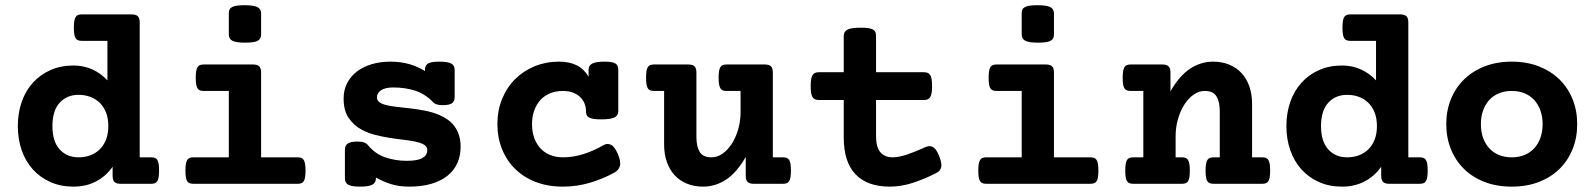

<svg xmlns="http://www.w3.org/2000/svg" viewBox="-20 -695 6036 726"><path d="M550.8 -100.1Q559.1 -100.1 564.9 -98.1Q570.8 -96.2 574.5 -90.8Q578.1 -85.4 579.8 -75.7Q581.5 -65.9 581.5 -50.3Q581.5 -34.7 579.8 -24.9Q578.1 -15.1 574.5 -9.5Q570.8 -3.9 564.9 -2Q559.1 0 550.8 0H436.5Q419.9 0 412.8 -7.1Q405.8 -14.2 405.8 -30.8V-64.5Q380.4 -28.3 342.8 -8.8Q305.2 10.7 257.8 10.7Q209.5 10.7 170.7 -6.6Q131.8 -23.9 104.2 -54.4Q76.7 -85 62 -127Q47.4 -168.9 47.4 -218.3Q47.4 -267.6 62 -309.6Q76.7 -351.6 104.2 -382.1Q131.8 -412.6 170.7 -429.9Q209.5 -447.3 257.8 -447.3Q296.4 -447.3 328.9 -432.6Q361.3 -418 386.2 -391.1V-540.5H290Q281.7 -540.5 275.9 -542.5Q270 -544.4 266.4 -549.8Q262.7 -555.2 261 -564.9Q259.3 -574.7 259.3 -590.3Q259.3 -606 261 -615.7Q262.7 -625.5 266.4 -631.1Q270 -636.7 275.9 -638.7Q281.7 -640.6 290 -640.6H477.5Q494.1 -640.6 501.2 -633.5Q508.3 -626.5 508.3 -609.9V-100.1ZM389.6 -218.3Q389.6 -248 380.6 -270.3Q371.6 -292.5 356.2 -307.1Q340.8 -321.8 320.6 -329.1Q300.3 -336.4 277.3 -336.4Q232.4 -336.4 205.3 -306.2Q178.2 -275.9 178.2 -218.3Q178.2 -160.6 205.3 -130.4Q232.4 -100.1 277.3 -100.1Q300.3 -100.1 320.6 -107.4Q340.8 -114.7 356.2 -129.4Q371.6 -144 380.6 -166.3Q389.6 -188.5 389.6 -218.3Z M845.2 -351.1H751Q742.7 -351.1 736.8 -353Q731 -355 727.3 -360.4Q723.6 -365.7 721.9 -375.5Q720.2 -385.3 720.2 -400.9Q720.2 -416.5 721.9 -426.3Q723.6 -436 727.3 -441.7Q731 -447.3 736.8 -449.2Q742.7 -451.2 751 -451.2H936.5Q953.1 -451.2 960.2 -444.1Q967.3 -437 967.3 -420.4V-100.1H1104.5Q1112.8 -100.1 1118.7 -98.1Q1124.5 -96.2 1128.2 -90.6Q1131.8 -85 1133.5 -75.2Q1135.3 -65.4 1135.3 -49.8Q1135.3 -34.2 1133.5 -24.4Q1131.8 -14.6 1128.2 -9.3Q1124.5 -3.9 1118.7 -2Q1112.8 0 1104.5 0H711.9Q703.6 0 697.8 -2Q691.9 -3.9 688.2 -9.3Q684.6 -14.6 682.9 -24.4Q681.2 -34.2 681.2 -49.8Q681.2 -65.4 682.9 -75.2Q684.6 -85 688.2 -90.6Q691.9 -96.2 697.8 -98.1Q703.6 -100.1 711.9 -100.1H845.2ZM967.3 -564.5Q967.3 -547.9 954.6 -540.8Q941.9 -533.7 907.2 -533.7Q872.6 -533.7 858.9 -540.8Q845.2 -547.9 845.2 -564.5V-644.5Q845.2 -652.8 847.9 -658.7Q850.6 -664.6 857.4 -668.2Q864.3 -671.9 875.7 -673.6Q887.2 -675.3 904.8 -675.3Q939.5 -675.3 953.4 -668.2Q967.3 -661.1 967.3 -644.5Z M1401.4 -20Q1401.4 -3.4 1387.2 3.7Q1373 10.7 1341.8 10.7Q1310.5 10.7 1297.4 3.7Q1284.2 -3.4 1284.2 -20V-128.9Q1284.2 -145.5 1295.7 -152.6Q1307.1 -159.7 1331.1 -159.7Q1347.2 -159.7 1356.7 -156.2Q1366.2 -152.8 1371.6 -146Q1397.9 -113.3 1436.5 -100.1Q1475.1 -86.9 1517.6 -86.9Q1558.6 -86.9 1577.1 -97.4Q1595.7 -107.9 1595.7 -127.4Q1595.7 -140.1 1584 -147.5Q1572.3 -154.8 1552.2 -159.2Q1532.2 -163.6 1506.3 -166.5Q1480.5 -169.4 1452.6 -173.8Q1424.8 -178.2 1397.5 -185.3Q1370.1 -192.4 1346.7 -205.1Q1317.4 -221.2 1298.3 -249Q1279.3 -276.9 1279.3 -322.3Q1279.3 -355 1292.7 -380.9Q1306.2 -406.7 1329.8 -424.8Q1353.5 -442.9 1386 -452.4Q1418.5 -461.9 1456.1 -461.9Q1495.6 -461.9 1527.6 -452.6Q1559.6 -443.4 1586.9 -426.3V-431.2Q1586.9 -447.8 1598.6 -454.8Q1610.4 -461.9 1641.6 -461.9Q1672.9 -461.9 1686 -454.8Q1699.2 -447.8 1699.2 -431.2V-328.1Q1699.2 -311.5 1688.7 -304.4Q1678.2 -297.4 1654.3 -297.4Q1628.4 -297.4 1618.7 -307.6Q1588.4 -339.4 1550.8 -351.8Q1513.2 -364.3 1466.8 -364.3Q1437 -364.3 1421.1 -353.8Q1405.3 -343.3 1405.3 -326.7Q1405.3 -315.4 1415 -308.3Q1424.8 -301.3 1441.4 -297.4Q1459.5 -293 1483.4 -290.5Q1507.3 -288.1 1533.9 -284.9Q1560.5 -281.7 1587.6 -276.4Q1614.7 -271 1638.7 -261.2Q1656.2 -253.9 1671.6 -243.4Q1687 -232.9 1698 -218.3Q1709 -203.6 1715.3 -184.3Q1721.7 -165 1721.7 -140.1Q1721.7 -105.5 1709 -77.6Q1696.3 -49.8 1671.4 -30Q1646.5 -10.3 1610.4 0.2Q1574.2 10.7 1527.3 10.7Q1489.3 10.7 1458.5 1.2Q1427.7 -8.3 1401.4 -23.9Z M2261.7 -146Q2275.9 -154.3 2290 -147.7Q2304.2 -141.1 2316.4 -112.3Q2328.6 -83.5 2324 -67.4Q2319.3 -51.3 2304.2 -43Q2260.3 -18.6 2210.4 -3.9Q2160.6 10.7 2108.4 10.7Q2051.8 10.7 2006.1 -6.8Q1960.4 -24.4 1928.2 -55.9Q1896 -87.4 1878.4 -130.9Q1860.8 -174.3 1860.8 -225.6Q1860.8 -277.8 1878.7 -321.3Q1896.5 -364.7 1928 -396Q1959.5 -427.2 2002 -444.6Q2044.4 -461.9 2093.8 -461.9Q2133.3 -461.9 2160.9 -448Q2188.5 -434.1 2205.6 -404.8V-431.2Q2205.6 -447.8 2219.7 -454.8Q2233.9 -461.9 2265.1 -461.9Q2280.8 -461.9 2291 -460.2Q2301.3 -458.5 2307.1 -454.8Q2313 -451.2 2315.4 -445.3Q2317.9 -439.5 2317.9 -431.2V-274.4Q2317.9 -257.8 2303.2 -250.7Q2288.6 -243.7 2253.4 -243.7Q2235.8 -243.7 2224.9 -245.4Q2213.9 -247.1 2207.3 -250.7Q2200.7 -254.4 2198.2 -260.3Q2195.8 -266.1 2195.8 -274.4Q2195.8 -289.6 2190.4 -303.2Q2185.1 -316.9 2174.1 -327.6Q2163.1 -338.4 2146.7 -344.7Q2130.4 -351.1 2108.4 -351.1Q2082 -351.1 2060.3 -342.3Q2038.6 -333.5 2023.4 -316.9Q2008.3 -300.3 2000 -277.1Q1991.7 -253.9 1991.7 -225.6Q1991.7 -196.8 2000 -173.8Q2008.3 -150.9 2023.4 -134.3Q2038.6 -117.7 2060.3 -108.9Q2082 -100.1 2108.4 -100.1Q2147.5 -100.1 2186.5 -112.5Q2225.6 -125 2261.7 -146Z M2453.6 -351.1Q2445.3 -351.1 2439.5 -353Q2433.6 -355 2429.9 -360.6Q2426.3 -366.2 2424.6 -376Q2422.9 -385.7 2422.9 -401.4Q2422.9 -417 2424.6 -426.8Q2426.3 -436.5 2429.9 -441.9Q2433.6 -447.3 2439.5 -449.2Q2445.3 -451.2 2453.6 -451.2H2582.5Q2599.1 -451.2 2606.2 -444.1Q2613.3 -437 2613.3 -420.4V-177.2Q2613.3 -141.1 2625.7 -120.6Q2638.2 -100.1 2670.4 -100.1Q2692.4 -100.1 2712.2 -114Q2731.9 -127.9 2747.1 -151.4Q2762.2 -174.8 2771.2 -205.8Q2780.3 -236.8 2780.3 -271.5V-351.1H2728Q2719.7 -351.1 2713.9 -353Q2708 -355 2704.3 -360.6Q2700.7 -366.2 2699 -376Q2697.3 -385.7 2697.3 -401.4Q2697.3 -417 2699 -426.8Q2700.7 -436.5 2704.3 -441.9Q2708 -447.3 2713.9 -449.2Q2719.7 -451.2 2728 -451.2H2871.6Q2888.2 -451.2 2895.3 -444.1Q2902.3 -437 2902.3 -420.4V-100.1H2939.9Q2948.2 -100.1 2954.1 -98.1Q2960 -96.2 2963.6 -90.8Q2967.3 -85.4 2969 -75.7Q2970.7 -65.9 2970.7 -50.3Q2970.7 -34.7 2969 -24.9Q2967.3 -15.1 2963.6 -9.5Q2960 -3.9 2954.1 -2Q2948.2 0 2939.9 0H2830.6Q2814 0 2806.9 -7.1Q2799.8 -14.2 2799.8 -30.8V-101.6Q2765.6 -42 2725.1 -15.6Q2684.6 10.7 2638.7 10.7Q2605 10.7 2577.6 -0.5Q2550.3 -11.7 2531.2 -32.2Q2512.2 -52.7 2501.7 -82.3Q2491.2 -111.8 2491.2 -148.4V-351.1Z M3076.2 -316.9Q3067.9 -316.9 3062 -319.3Q3056.2 -321.8 3052.5 -327.6Q3048.8 -333.5 3047.1 -343.5Q3045.4 -353.5 3045.4 -369.1Q3045.4 -384.8 3047.1 -395Q3048.8 -405.3 3052.5 -411.1Q3056.2 -417 3062 -419.4Q3067.9 -421.9 3076.2 -421.9H3170.4V-559.6Q3170.4 -576.2 3185.1 -583.3Q3199.7 -590.3 3234.9 -590.3Q3252.4 -590.3 3263.4 -588.6Q3274.4 -586.9 3281 -583.3Q3287.6 -579.6 3290 -573.7Q3292.5 -567.9 3292.5 -559.6V-421.9H3473.6Q3481.9 -421.9 3487.8 -419.4Q3493.7 -417 3497.3 -411.1Q3501 -405.3 3502.7 -395Q3504.4 -384.8 3504.4 -369.1Q3504.4 -353.5 3502.7 -343.5Q3501 -333.5 3497.3 -327.6Q3493.7 -321.8 3487.8 -319.3Q3481.9 -316.9 3473.6 -316.9H3292.5V-181.2Q3292.5 -138.7 3308.8 -119.4Q3325.2 -100.1 3355.5 -100.1Q3367.7 -100.1 3382.6 -103.3Q3397.5 -106.4 3413.1 -111.8Q3428.7 -117.2 3445.3 -124Q3461.9 -130.9 3478 -138.2Q3485.4 -141.6 3492.4 -142.3Q3499.5 -143.1 3506.1 -139.9Q3512.7 -136.7 3518.8 -128.7Q3524.9 -120.6 3530.8 -106Q3542.5 -77.1 3538.8 -62.5Q3535.2 -47.9 3519 -40Q3474.6 -17.6 3430.9 -3.4Q3387.2 10.7 3344.7 10.7Q3259.3 10.7 3214.8 -36.1Q3170.4 -83 3170.4 -174.8V-316.9Z M3843.3 -351.1H3749Q3740.7 -351.1 3734.9 -353Q3729 -355 3725.3 -360.4Q3721.7 -365.7 3720 -375.5Q3718.3 -385.3 3718.3 -400.9Q3718.3 -416.5 3720 -426.3Q3721.7 -436 3725.3 -441.7Q3729 -447.3 3734.9 -449.2Q3740.7 -451.2 3749 -451.2H3934.6Q3951.2 -451.2 3958.3 -444.1Q3965.3 -437 3965.3 -420.4V-100.1H4102.5Q4110.8 -100.1 4116.7 -98.1Q4122.6 -96.2 4126.2 -90.6Q4129.9 -85 4131.6 -75.2Q4133.3 -65.4 4133.3 -49.8Q4133.3 -34.2 4131.6 -24.4Q4129.9 -14.6 4126.2 -9.3Q4122.6 -3.9 4116.7 -2Q4110.8 0 4102.5 0H3710Q3701.7 0 3695.8 -2Q3689.9 -3.9 3686.3 -9.3Q3682.6 -14.6 3680.9 -24.4Q3679.2 -34.2 3679.2 -49.8Q3679.2 -65.4 3680.9 -75.2Q3682.6 -85 3686.3 -90.6Q3689.9 -96.2 3695.8 -98.1Q3701.7 -100.1 3710 -100.1H3843.3ZM3965.3 -564.5Q3965.3 -547.9 3952.6 -540.8Q3939.9 -533.7 3905.3 -533.7Q3870.6 -533.7 3856.9 -540.8Q3843.3 -547.9 3843.3 -564.5V-644.5Q3843.3 -652.8 3845.9 -658.7Q3848.6 -664.6 3855.5 -668.2Q3862.3 -671.9 3873.8 -673.6Q3885.3 -675.3 3902.8 -675.3Q3937.5 -675.3 3951.4 -668.2Q3965.3 -661.1 3965.3 -644.5Z M4303.2 -351.1H4255.9Q4247.6 -351.1 4241.7 -353Q4235.8 -355 4232.2 -360.4Q4228.5 -365.7 4226.8 -375.5Q4225.1 -385.3 4225.1 -400.9Q4225.1 -416.5 4226.8 -426.3Q4228.5 -436 4232.2 -441.7Q4235.8 -447.3 4241.7 -449.2Q4247.6 -451.2 4255.9 -451.2H4375Q4391.6 -451.2 4398.7 -444.1Q4405.8 -437 4405.8 -420.4V-349.6Q4439.9 -409.2 4480.5 -435.5Q4521 -461.9 4566.9 -461.9Q4600.6 -461.9 4627.9 -450.7Q4655.3 -439.5 4674.3 -418.9Q4693.4 -398.4 4703.9 -368.9Q4714.4 -339.4 4714.4 -302.7V-100.1H4752Q4760.3 -100.1 4766.1 -98.1Q4772 -96.2 4775.6 -90.6Q4779.3 -85 4781 -75.2Q4782.7 -65.4 4782.7 -49.8Q4782.7 -34.2 4781 -24.4Q4779.3 -14.6 4775.6 -9.3Q4772 -3.9 4766.1 -2Q4760.3 0 4752 0H4569.3Q4561 0 4555.2 -2Q4549.3 -3.9 4545.7 -9.3Q4542 -14.6 4540.3 -24.4Q4538.6 -34.2 4538.6 -49.8Q4538.6 -65.4 4540.3 -75.2Q4542 -85 4545.7 -90.6Q4549.3 -96.2 4555.2 -98.1Q4561 -100.1 4569.3 -100.1H4592.3V-273.9Q4592.3 -310.1 4579.8 -330.6Q4567.4 -351.1 4535.2 -351.1Q4513.2 -351.1 4493.4 -337.2Q4473.6 -323.2 4458.5 -299.8Q4443.4 -276.4 4434.3 -245.1Q4425.3 -213.9 4425.3 -179.7V-100.1H4448.2Q4456.5 -100.1 4462.4 -98.1Q4468.3 -96.2 4471.9 -90.6Q4475.6 -85 4477.3 -75.2Q4479 -65.4 4479 -49.8Q4479 -34.2 4477.3 -24.4Q4475.6 -14.6 4471.9 -9.3Q4468.3 -3.9 4462.4 -2Q4456.5 0 4448.2 0H4265.6Q4257.3 0 4251.5 -2Q4245.6 -3.9 4241.9 -9.3Q4238.3 -14.6 4236.6 -24.4Q4234.9 -34.2 4234.9 -49.8Q4234.9 -65.4 4236.6 -75.2Q4238.3 -85 4241.9 -90.6Q4245.6 -96.2 4251.5 -98.1Q4257.3 -100.1 4265.6 -100.1H4303.2Z M5347.7 -100.1Q5356 -100.1 5361.8 -98.1Q5367.7 -96.2 5371.3 -90.8Q5375 -85.4 5376.7 -75.7Q5378.4 -65.9 5378.4 -50.3Q5378.4 -34.7 5376.7 -24.9Q5375 -15.1 5371.3 -9.5Q5367.7 -3.9 5361.8 -2Q5356 0 5347.7 0H5233.4Q5216.8 0 5209.7 -7.1Q5202.6 -14.2 5202.6 -30.8V-64.5Q5177.2 -28.3 5139.6 -8.8Q5102.1 10.7 5054.7 10.7Q5006.3 10.7 4967.5 -6.6Q4928.7 -23.9 4901.1 -54.4Q4873.5 -85 4858.9 -127Q4844.2 -168.9 4844.2 -218.3Q4844.2 -267.6 4858.9 -309.6Q4873.5 -351.6 4901.1 -382.1Q4928.7 -412.6 4967.5 -429.9Q5006.3 -447.3 5054.7 -447.3Q5093.3 -447.3 5125.7 -432.6Q5158.2 -418 5183.1 -391.1V-540.5H5086.9Q5078.6 -540.5 5072.8 -542.5Q5066.9 -544.4 5063.2 -549.8Q5059.6 -555.2 5057.9 -564.9Q5056.2 -574.7 5056.2 -590.3Q5056.2 -606 5057.9 -615.7Q5059.6 -625.5 5063.2 -631.1Q5066.9 -636.7 5072.8 -638.7Q5078.6 -640.6 5086.9 -640.6H5274.4Q5291 -640.6 5298.1 -633.5Q5305.2 -626.5 5305.2 -609.9V-100.1ZM5186.5 -218.3Q5186.5 -248 5177.5 -270.3Q5168.5 -292.5 5153.1 -307.1Q5137.7 -321.8 5117.4 -329.1Q5097.2 -336.4 5074.2 -336.4Q5029.3 -336.4 5002.2 -306.2Q4975.1 -275.9 4975.1 -218.3Q4975.1 -160.6 5002.2 -130.4Q5029.3 -100.1 5074.2 -100.1Q5097.2 -100.1 5117.4 -107.4Q5137.7 -114.7 5153.1 -129.4Q5168.5 -144 5177.5 -166.3Q5186.5 -188.5 5186.5 -218.3Z M5696.3 10.7Q5639.6 10.7 5594 -6.8Q5548.3 -24.4 5516.1 -55.9Q5483.9 -87.4 5466.3 -130.9Q5448.7 -174.3 5448.7 -225.6Q5448.7 -276.9 5466.3 -320.1Q5483.9 -363.3 5516.1 -394.8Q5548.3 -426.3 5594 -444.1Q5639.6 -461.9 5696.3 -461.9Q5752.9 -461.9 5798.6 -444.1Q5844.2 -426.3 5876.5 -394.8Q5908.7 -363.3 5926.3 -320.1Q5943.8 -276.9 5943.8 -225.6Q5943.8 -174.3 5926.3 -130.9Q5908.7 -87.4 5876.5 -55.9Q5844.2 -24.4 5798.6 -6.8Q5752.9 10.7 5696.3 10.7ZM5696.3 -351.1Q5669.9 -351.1 5648.2 -342.3Q5626.5 -333.5 5611.3 -316.9Q5596.2 -300.3 5587.9 -277.1Q5579.6 -253.9 5579.6 -225.6Q5579.6 -196.8 5587.9 -173.8Q5596.2 -150.9 5611.3 -134.3Q5626.5 -117.7 5648.2 -108.9Q5669.9 -100.1 5696.3 -100.1Q5722.7 -100.1 5744.4 -108.9Q5766.1 -117.7 5781.2 -134.3Q5796.4 -150.9 5804.7 -173.8Q5813 -196.8 5813 -225.6Q5813 -253.9 5804.7 -277.1Q5796.4 -300.3 5781.2 -316.9Q5766.1 -333.5 5744.4 -342.3Q5722.7 -351.1 5696.3 -351.1Z"/></svg>

Font: Courier Prime
Style: Bold
Weight: 700
Monospace: yes
Designer: Alan Dague-Greene
Foundry: Quote-Unquote Apps
Version: Version 1.202